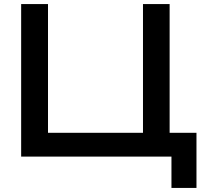

<svg xmlns="http://www.w3.org/2000/svg" viewBox="-20 -770 1011 944"><path d="M814 -750V-77L774 -117H946V154H823V-19L883 0H84V-750H216V-77L176 -117H723L683 -77V-750Z"/></svg>

Font: Unbounded
Style: Regular
Weight: 400
Designer: Luke Prowse, Jean-Baptiste Morizot, Fátima Lázaro, Florian Runge
Foundry: NaN
Version: Version 1.701;gftools[0.9.28.dev5+ged2979d]